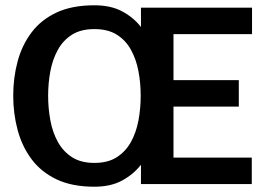

<svg xmlns="http://www.w3.org/2000/svg" viewBox="-20 -696 1005 726"><path d="M337 10Q252 10 193.5 -18Q135 -46 99 -94.5Q63 -143 46.5 -205Q30 -267 30 -334Q30 -402 46.5 -463.5Q63 -525 99 -573Q135 -621 193.5 -648.5Q252 -676 337 -676Q399 -676 442 -653Q485 -630 513 -594V-667H933V-567H636V-393H883V-293H636V-100H932V0H513V-73Q485 -37 442 -13.5Q399 10 337 10ZM337 -80Q388 -80 421.5 -101.5Q455 -123 475 -159Q495 -195 503.5 -240.5Q512 -286 512 -334Q512 -382 503.5 -427Q495 -472 475 -508Q455 -544 421.5 -565Q388 -586 337 -586Q286 -586 252.5 -565Q219 -544 199 -508Q179 -472 170.5 -427Q162 -382 162 -334Q162 -286 170.5 -240.5Q179 -195 199 -159Q219 -123 252.5 -101.5Q286 -80 337 -80Z"/></svg>

Font: Epunda Sans SemiBold
Style: Regular
Weight: 600
Designer: Simon Atzbach
Foundry: typofactur
Version: Version 2.204; ttfautohint (v1.8.4.7-5d5b)